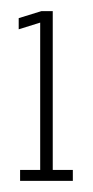

<svg xmlns="http://www.w3.org/2000/svg" viewBox="-20 -699 166 344"><path d="M16 -375H110.5V-394.5H74.5V-679H54L13.5 -666.5V-646.5L52 -658.5V-394.5H16Z"/></svg>

Font: Anybody ExtraCondensed ExtraLight
Style: Regular
Weight: 250
Width: 2
Version: Version 1.113;gftools[0.9.25]